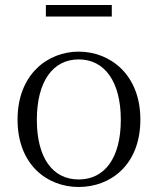

<svg xmlns="http://www.w3.org/2000/svg" viewBox="-20 -732 630 766"><path d="M294 14C421 14 540 -74 540 -255C540 -435 419 -526 294 -526C170 -526 50 -435 50 -255C50 -75 168 14 294 14ZM294 -16C191 -16 127 -101 127 -254C127 -407 191 -495 294 -495C397 -495 462 -407 462 -254C462 -101 397 -16 294 -16ZM163 -666H426V-712H163Z"/></svg>

Font: Noto Serif CJK TC Light
Style: Regular
Weight: 300
Designer: Ryoko NISHIZUKA 西塚涼子 (kana & ideographs); Frank Grießhammer (Latin, Greek & Cyrillic); Wenlong ZHANG 张文龙 (bopomofo); San
Foundry: Adobe
Version: Version 2.001;hotconv 1.1.0;makeotfexe 2.6.0